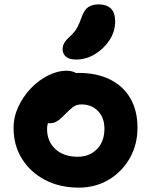

<svg xmlns="http://www.w3.org/2000/svg" viewBox="-20 -845 690 877"><path d="M340 12Q253 12 186 -23Q119 -58 80.5 -119.5Q42 -181 42 -260Q42 -311 64 -358Q86 -405 121.5 -442Q157 -479 200 -500.5Q243 -522 284 -522Q301 -522 316.5 -516.5Q332 -511 341 -499.5Q350 -488 350 -468Q350 -432 335.5 -405Q321 -378 276 -363Q254 -353 235.5 -337Q217 -321 206 -300Q195 -279 195 -256Q195 -199 233 -164Q271 -129 335 -129Q389 -129 423 -164Q457 -199 457 -257Q457 -307 428 -337.5Q399 -368 352 -368Q329 -368 313.5 -356Q298 -344 278 -324Q264 -309 253 -300Q242 -291 231.5 -286.5Q221 -282 205 -282Q187 -282 173.5 -296Q160 -310 160 -349Q160 -377 175.5 -406Q191 -435 216.5 -459Q242 -483 274 -497.5Q306 -512 338 -512Q423 -512 483.5 -481.5Q544 -451 576 -395Q608 -339 608 -262Q608 -184 572.5 -122Q537 -60 476.5 -24Q416 12 340 12ZM328 -573Q297 -573 281.5 -586Q266 -599 266 -620Q266 -636 274 -649.5Q282 -663 299 -678Q321 -698 332 -718Q343 -738 353 -767Q365 -801 384 -813Q403 -825 430 -825Q467 -825 486.5 -806Q506 -787 506 -747Q506 -701 480 -661.5Q454 -622 413.5 -597.5Q373 -573 328 -573Z"/></svg>

Font: Shantell Sans
Style: Bold
Weight: 700
Designer: Stephen Nixon, Anya Danilova, Shantell Martin
Foundry: Arrow Type
Version: Version 1.011;[c5ecc13dd]